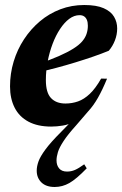

<svg xmlns="http://www.w3.org/2000/svg" viewBox="-20 -492 488 766"><path d="M332 -48 282.5 9.5Q250.5 45 233.8 70.5Q217 96 211.2 114.5Q205.5 133 205.5 148Q205.5 167.5 216 180Q226.5 192.5 247.5 192.5Q264 192.5 279 186Q294 179.5 316 163.5L326 179.5Q284.5 222.5 256.8 238.2Q229 254 198 254Q164 254 145.2 235.8Q126.5 217.5 126.5 189Q126.5 172 133.5 152.2Q140.5 132.5 161.5 104Q182.5 75.5 224 34L269 -12L273.5 -5Q254 5 230.5 9Q207 13 184 13Q130.5 13 93.8 -6.5Q57 -26 38.5 -62.2Q20 -98.5 20 -147.5Q20 -198.5 34.5 -246.5Q49 -294.5 75.8 -335.2Q102.5 -376 139.2 -407Q176 -438 220.8 -455Q265.5 -472 316 -472Q365 -472 393.8 -459.2Q422.5 -446.5 435 -425.2Q447.5 -404 447.5 -378.5Q447.5 -354 438.5 -330.8Q429.5 -307.5 414 -289.5Q386 -278 352 -266.2Q318 -254.5 280.5 -243Q243 -231.5 204.2 -221.2Q165.5 -211 128.5 -202L130.5 -236Q180 -253 214.8 -268.2Q249.5 -283.5 272.2 -297.8Q295 -312 307.5 -326.5Q320 -341 325.2 -356.5Q330.5 -372 330.5 -389Q330.5 -403 326.8 -412.2Q323 -421.5 315.8 -426.5Q308.5 -431.5 297.5 -431.5Q276 -431.5 256.2 -416.8Q236.5 -402 219.5 -376.2Q202.5 -350.5 190 -317.5Q177.5 -284.5 170.2 -247.2Q163 -210 163 -172.5Q163 -122.5 183.5 -100.8Q204 -79 241 -79Q267.5 -79 291.5 -87.5Q315.5 -96 338.2 -117.5Q361 -139 383.5 -178.5L407 -178Q389 -134 370.8 -102Q352.5 -70 332 -48Z"/></svg>

Font: Newsreader 36pt
Style: Bold Italic
Weight: 700
Italic angle: -17°
Designer: Hugues Gentile
Foundry: Production Type
Version: Version 1.003